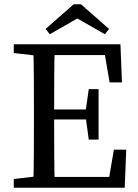

<svg xmlns="http://www.w3.org/2000/svg" viewBox="-20 -876 643 896"><path d="M44.3 0H185.5V-55.8H175.2L44.3 -40.8V0ZM135.3 0H235.7C232.7 -103 232.7 -207 232.7 -321.5V-359.3C232.7 -464.3 232.7 -568.3 235.7 -669.3H135.3C138.3 -566.3 138.3 -462.3 138.3 -359.3V-310C138.3 -205 138.3 -101 135.3 0ZM185.5 0H562.1L569.1 -177.7H511.5L484.6 -20.3L519.6 -50.3H185.5V0ZM185.5 -318.5H411.2V-365.2H185.5V-318.5ZM394.2 -224.5H440V-460.2H394.2L379.2 -354.8V-334.9L394.2 -224.5ZM44.3 -628.5 175.2 -613.5H185.5V-669.3H44.3V-628.5ZM491.5 -491.6H549.1L542.1 -669.3H185.5V-618.9H499.6L464.6 -648.9L491.5 -491.6ZM357.9 -856.1H323.9L192.8 -740.9L212.4 -716.2L383.2 -814.1H298.6L469.4 -716.2L489 -740.9L357.9 -856.1Z"/></svg>

Font: Source Serif Variable
Style: Regular
Weight: 389
Designer: Frank Grießhammer
Foundry: Adobe Systems Incorporated
Version: Version 3.001;hotconv 1.0.111;makeotfexe 2.5.65597